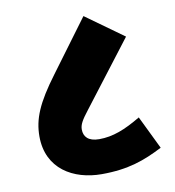

<svg xmlns="http://www.w3.org/2000/svg" viewBox="-74 -699 698 765"><g transform="rotate(-10 275.0 -316.5)"><path d="M277 0C385 0 452 -25 526 -63L461 -197C397 -159 347 -139 291 -139C247 -139 229 -160 229 -189C229 -208 238 -225 267 -262L467 -523L314 -633L160 -425C83 -322 58 -261 58 -191C58 -59 163 0 277 0Z"/></g></svg>

Font: Noto Sans SemiCondensed Black
Style: Italic
Weight: 900
Width: 4
Italic angle: -12°
Designer: Monotype Design Team
Foundry: Monotype Imaging Inc.
Version: Version 2.013